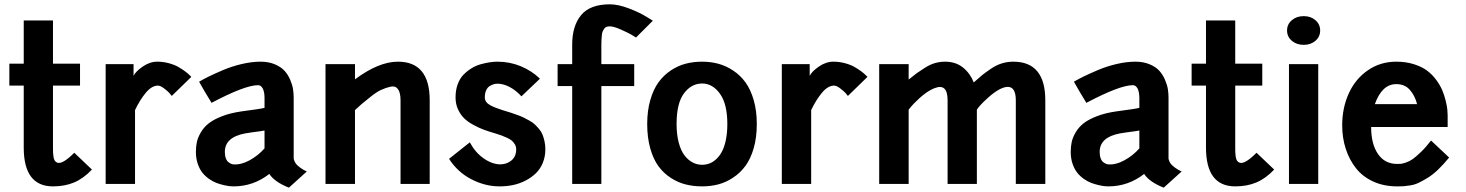

<svg xmlns="http://www.w3.org/2000/svg" viewBox="-20 -844 6725 881"><path d="M22.9 -451.2V-551.8H88.9V-750H223.1V-551.8H347.2V-451.2H223.1V-167Q223.1 -150.9 223.4 -144.3Q223.6 -137.7 225.3 -125.2Q227.1 -112.8 231.7 -106.2Q236.3 -99.6 244.1 -97.2Q267.6 -89.8 320.8 -143.1L401.9 -65.9Q362.3 -24.4 319.6 -6.6Q276.9 11.2 223.1 11.2Q88.9 11.2 88.9 -167V-451.2Z M464.8 -549.8H592.8V-496.1Q602.1 -515.6 634.5 -538.3Q667 -561 701.7 -561Q728.5 -561 754.6 -554Q780.8 -546.9 798.6 -536.6Q816.4 -526.4 830.3 -515.9Q844.2 -505.4 851.1 -498L857.9 -491.2L768.1 -403.8Q764.2 -409.2 757.3 -417Q750.5 -424.8 733.4 -438Q716.3 -451.2 704.6 -451.2Q676.3 -451.2 648.9 -418.2Q621.6 -385.3 599.6 -338.9V0H464.8Z M950.7 -372.1Q934.6 -397.9 920.4 -422.1Q906.2 -446.3 899.9 -458L893.6 -469.2Q914.6 -481.4 938 -492.9Q961.4 -504.4 1002.4 -522Q1043.5 -539.6 1089.4 -550.3Q1135.3 -561 1175.8 -561Q1212.9 -561 1241.5 -548.8Q1270 -536.6 1285.9 -518.8Q1301.8 -501 1311.8 -477.3Q1321.8 -453.6 1324.7 -434.3Q1327.6 -415 1327.6 -396V-119.1Q1327.6 -116.7 1327.9 -114.3Q1328.1 -111.8 1331.3 -104.2Q1334.5 -96.7 1340.1 -90.1Q1345.7 -83.5 1358.2 -74.2Q1370.6 -64.9 1387.7 -57.1L1305.7 17.1Q1239.3 -9.3 1215.8 -45.9Q1142.6 11.2 1051.8 11.2Q1044.4 11.2 1034.4 10.3Q1024.4 9.3 1007.1 5.4Q989.7 1.5 973.4 -4.6Q957 -10.7 939.5 -22.9Q921.9 -35.2 908.9 -51.3Q896 -67.4 887.5 -92Q878.9 -116.7 878.9 -147Q878.9 -171.4 883.3 -192.1Q887.7 -212.9 901.4 -236.3Q915 -259.8 937.3 -277.6Q959.5 -295.4 998.3 -310.5Q1037.1 -325.7 1088.9 -333Q1175.3 -344.2 1193.8 -349.1V-396Q1193.8 -403.3 1192.9 -411.6Q1191.9 -419.9 1189 -429.9Q1186 -439.9 1179.4 -446.5Q1172.9 -453.1 1163.6 -453.1Q1104 -453.1 950.7 -372.1ZM1050.8 -89.8Q1085.9 -86.9 1125.5 -108.6Q1165 -130.4 1193.8 -163.1V-245.1Q1182.6 -242.7 1136.7 -236.8L1105 -231.9Q1011.7 -214.4 1011.7 -147Q1011.7 -129.9 1016.4 -117.4Q1021 -105 1028.6 -99.6Q1036.1 -94.2 1041 -92.3Q1045.9 -90.3 1050.8 -89.8Z M1608.9 0H1473.6V-549.8H1608.9V-480Q1717.8 -561 1805.7 -561Q1951.7 -561 1951.7 -383.8V0H1817.9V-383.8Q1817.9 -419.4 1805.9 -435.3Q1793.9 -451.2 1772.2 -446.3Q1750.5 -441.4 1729.5 -431.9Q1708.5 -422.4 1680.7 -400.1Q1652.8 -377.9 1639.4 -366.5Q1626 -355 1608.9 -338.9Z M2204.6 -397Q2204.6 -385.7 2210.9 -376.7Q2217.3 -367.7 2230 -360.8Q2242.7 -354 2255.1 -349.4Q2267.6 -344.7 2285.2 -338.9Q2289.6 -337.4 2291.5 -336.9Q2312 -330.6 2322.5 -327.4Q2333 -324.2 2352.3 -317.1Q2371.6 -310.1 2382.1 -304.9Q2392.6 -299.8 2408.4 -291Q2424.3 -282.2 2433.3 -273.7Q2442.4 -265.1 2453.1 -252.7Q2463.9 -240.2 2469.2 -226.8Q2474.6 -213.4 2478.5 -196Q2482.4 -178.7 2482.4 -159.2Q2482.4 -125.5 2470.7 -96.9Q2459 -68.4 2438.7 -48.8Q2418.5 -29.3 2391.6 -15.4Q2364.7 -1.5 2334.7 4.9Q2304.7 11.2 2272.5 11.2Q2206.1 11.2 2142.8 -21.5Q2079.6 -54.2 2040.5 -115.2L2135.7 -190.9Q2160.6 -144.5 2198.7 -117.7Q2236.8 -90.8 2274.4 -89.8Q2305.2 -89.8 2326.9 -107.9Q2348.6 -126 2348.6 -159.2Q2348.6 -171.4 2342.5 -181.6Q2336.4 -191.9 2328.4 -198.7Q2320.3 -205.6 2305.2 -212.4Q2290 -219.2 2280 -222.9Q2270 -226.6 2252.4 -231.9Q2222.2 -240.7 2200.2 -248.8Q2178.2 -256.8 2152.1 -271Q2126 -285.2 2109.4 -301.5Q2092.8 -317.9 2081.5 -342.5Q2070.3 -367.2 2070.3 -397Q2070.3 -430.7 2080.3 -457.8Q2090.3 -484.9 2107.4 -502Q2124.5 -519 2144.5 -531.2Q2164.6 -543.5 2187.3 -549.6Q2210 -555.7 2228 -558.3Q2246.1 -561 2262.7 -561Q2319.3 -561 2369.9 -540Q2420.4 -519 2457.5 -482.9L2372.6 -401.9Q2348.1 -429.2 2318.8 -444.6Q2289.6 -460 2262.7 -460Q2253.9 -460 2245.4 -457.5Q2236.8 -455.1 2226.8 -449Q2216.8 -442.9 2210.7 -429.4Q2204.6 -416 2204.6 -397Z M2739.3 -639.2V-549.8H2890.1V-449.2H2739.3V0H2605.5V-449.2H2538.6V-549.8H2605.5V-639.2Q2605.5 -725.1 2646.5 -774.7Q2687.5 -824.2 2778.3 -824.2Q2816.4 -824.2 2865.7 -805.4Q2915 -786.6 2945.3 -767.6L2975.6 -749L2898.4 -671.9Q2889.2 -677.7 2874.5 -686.3Q2859.9 -694.8 2827.6 -709Q2795.4 -723.1 2778.3 -723.1Q2769 -723.1 2762.5 -720.5Q2755.9 -717.8 2751.7 -711.4Q2747.6 -705.1 2745.1 -699.2Q2742.7 -693.4 2741.5 -681.6Q2740.2 -669.9 2740 -662.1Q2739.7 -654.3 2739.3 -639.2Z M2949.7 -274.9Q2949.7 -335.9 2963.9 -385Q2978 -434.1 3001.7 -466.6Q3025.4 -499 3058.1 -520.8Q3090.8 -542.5 3126.5 -551.8Q3162.1 -561 3201.7 -561Q3240.7 -561 3276.1 -551.5Q3311.5 -542 3344.2 -520.3Q3377 -498.5 3400.6 -466.1Q3424.3 -433.6 3438.5 -384.5Q3452.6 -335.4 3452.6 -274.9Q3452.6 -213.4 3438.5 -164.3Q3424.3 -115.2 3400.6 -83Q3377 -50.8 3344.2 -29.1Q3311.5 -7.3 3276.1 2Q3240.7 11.2 3201.7 11.2Q3162.1 11.2 3126.7 2.4Q3091.3 -6.3 3058.3 -27.6Q3025.4 -48.8 3001.7 -80.8Q2978 -112.8 2963.9 -162.6Q2949.7 -212.4 2949.7 -274.9ZM3317.4 -274.9Q3317.4 -367.2 3283.4 -414.1Q3249.5 -460.9 3201.7 -460.9Q3152.3 -460.9 3118.4 -415.5Q3084.5 -370.1 3084.5 -274.9Q3084.5 -226.6 3094.5 -189.2Q3104.5 -151.9 3121.3 -130.4Q3138.2 -108.9 3158.4 -98.4Q3178.7 -87.9 3201.7 -87.9Q3219.2 -87.9 3235.6 -94Q3252 -100.1 3267.1 -114.3Q3282.2 -128.4 3293.2 -149.4Q3304.2 -170.4 3310.8 -202.6Q3317.4 -234.9 3317.4 -274.9Z M3567.4 -549.8H3695.3V-496.1Q3704.6 -515.6 3737.1 -538.3Q3769.5 -561 3804.2 -561Q3831.1 -561 3857.2 -554Q3883.3 -546.9 3901.1 -536.6Q3918.9 -526.4 3932.9 -515.9Q3946.8 -505.4 3953.6 -498L3960.4 -491.2L3870.6 -403.8Q3866.7 -409.2 3859.9 -417Q3853 -424.8 3835.9 -438Q3818.8 -451.2 3807.1 -451.2Q3778.8 -451.2 3751.5 -418.2Q3724.1 -385.3 3702.1 -338.9V0H3567.4Z M4149.4 0H4014.2V-549.8H4149.4V-479Q4175.3 -500 4186.8 -508.3Q4198.2 -516.6 4222.7 -532.2Q4247.1 -547.9 4269.8 -554.4Q4292.5 -561 4316.4 -561Q4365.2 -561 4398.4 -534.4Q4431.6 -507.8 4448.2 -465.8Q4473.6 -488.8 4487.5 -500Q4501.5 -511.2 4526.6 -528.3Q4551.8 -545.4 4577.1 -553.2Q4602.5 -561 4629.4 -561Q4776.4 -561 4776.4 -383.8V0H4641.1V-383.8Q4641.1 -448.2 4600.6 -445.3Q4562 -441.9 4502.4 -385.3Q4474.1 -358.9 4462.4 -340.8V0H4328.1V-383.8Q4328.1 -462.4 4269.5 -439.9Q4227.1 -424.3 4173.3 -368.7Q4157.7 -352.1 4149.4 -340.8Z M4964.8 -372.1Q4948.7 -397.9 4934.6 -422.1Q4920.4 -446.3 4914.1 -458L4907.7 -469.2Q4928.7 -481.4 4952.1 -492.9Q4975.6 -504.4 5016.6 -522Q5057.6 -539.6 5103.5 -550.3Q5149.4 -561 5189.9 -561Q5227.1 -561 5255.6 -548.8Q5284.2 -536.6 5300 -518.8Q5315.9 -501 5325.9 -477.3Q5335.9 -453.6 5338.9 -434.3Q5341.8 -415 5341.8 -396V-119.1Q5341.8 -116.7 5342 -114.3Q5342.3 -111.8 5345.5 -104.2Q5348.6 -96.7 5354.2 -90.1Q5359.9 -83.5 5372.3 -74.2Q5384.8 -64.9 5401.9 -57.1L5319.8 17.1Q5253.4 -9.3 5230 -45.9Q5156.7 11.2 5065.9 11.2Q5058.6 11.2 5048.6 10.3Q5038.6 9.3 5021.2 5.4Q5003.9 1.5 4987.5 -4.6Q4971.2 -10.7 4953.6 -22.9Q4936 -35.2 4923.1 -51.3Q4910.2 -67.4 4901.6 -92Q4893.1 -116.7 4893.1 -147Q4893.1 -171.4 4897.5 -192.1Q4901.9 -212.9 4915.5 -236.3Q4929.2 -259.8 4951.4 -277.6Q4973.6 -295.4 5012.5 -310.5Q5051.3 -325.7 5103 -333Q5189.5 -344.2 5208 -349.1V-396Q5208 -403.3 5207 -411.6Q5206.1 -419.9 5203.1 -429.9Q5200.2 -439.9 5193.6 -446.5Q5187 -453.1 5177.7 -453.1Q5118.2 -453.1 4964.8 -372.1ZM5064.9 -89.8Q5100.1 -86.9 5139.6 -108.6Q5179.2 -130.4 5208 -163.1V-245.1Q5196.8 -242.7 5150.9 -236.8L5119.1 -231.9Q5025.9 -214.4 5025.9 -147Q5025.9 -129.9 5030.5 -117.4Q5035.2 -105 5042.7 -99.6Q5050.3 -94.2 5055.2 -92.3Q5060.1 -90.3 5064.9 -89.8Z M5447.8 -451.2V-551.8H5513.7V-750H5647.9V-551.8H5772V-451.2H5647.9V-167Q5647.9 -150.9 5648.2 -144.3Q5648.4 -137.7 5650.1 -125.2Q5651.9 -112.8 5656.5 -106.2Q5661.1 -99.6 5668.9 -97.2Q5692.4 -89.8 5745.6 -143.1L5826.7 -65.9Q5787.1 -24.4 5744.4 -6.6Q5701.7 11.2 5647.9 11.2Q5513.7 11.2 5513.7 -167V-451.2Z M5894.5 -549.8H6028.8V0H5894.5ZM5962.4 -770Q5994.6 -770 6016.1 -751.2Q6037.6 -732.4 6037.6 -704.1Q6037.6 -675.8 6016.1 -657Q5994.6 -638.2 5962.4 -638.2Q5929.2 -638.2 5907.5 -657Q5885.7 -675.8 5885.7 -704.1Q5885.7 -732.4 5907.5 -751.2Q5929.2 -770 5962.4 -770Z M6138.7 -269Q6138.7 -348.6 6168.7 -415Q6198.7 -481.4 6256.1 -521.2Q6313.5 -561 6386.7 -561Q6431.2 -561 6468 -549.3Q6504.9 -537.6 6528.8 -519.5Q6552.7 -501.5 6570.8 -476.6Q6588.9 -451.7 6598.4 -428.7Q6607.9 -405.8 6613.8 -381.1Q6619.6 -356.4 6621.1 -341.6Q6622.6 -326.7 6622.6 -314.9V-261.2H6271.5Q6271.5 -183.6 6302.7 -137.7Q6334 -91.8 6390.6 -91.8Q6401.9 -91.8 6408 -92.3Q6414.1 -92.8 6430.7 -98.1Q6447.3 -103.5 6461.9 -113.8Q6476.6 -124 6499.5 -146Q6522.5 -168 6546.4 -199.2L6629.4 -121.1Q6603.5 -89.4 6578.4 -65.4Q6553.2 -41.5 6530.3 -27.6Q6507.3 -13.7 6489.5 -5.1Q6471.7 3.4 6451.4 6.6Q6431.2 9.8 6421.1 10.5Q6411.1 11.2 6395 11.2Q6394 11.2 6393.6 11.2Q6393.1 11.2 6392.1 11.2Q6391.1 11.2 6390.6 11.2Q6329.6 11.2 6280.8 -11.2Q6231.9 -33.7 6201.4 -72.8Q6170.9 -111.8 6154.8 -161.9Q6138.7 -211.9 6138.7 -269ZM6386.7 -458Q6321.3 -458 6288.6 -366.2H6482.4Q6472.2 -405.3 6449.2 -431.6Q6426.3 -458 6386.7 -458Z"/></svg>

Font: Junction Bold
Style: Bold
Weight: 700
Designer: Caroline Hadilaksono
Foundry: Caroline Hadilaksono
Version: Version 001.001